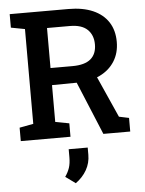

<svg xmlns="http://www.w3.org/2000/svg" viewBox="-63 -761 808 1071"><g transform="rotate(-5 341.5 -225.0)"><path d="M32.2 0V-75.2L109.9 -89.8V-620.6L32.2 -635.3V-710.9H360.8Q440.9 -710.9 497.6 -686.3Q554.2 -661.6 584 -615.7Q613.8 -569.8 613.8 -504.9Q613.8 -442.4 584.2 -396Q554.7 -349.6 501.7 -324Q448.7 -298.3 377.4 -297.4L232.9 -295.9V-89.8L310.5 -75.2V0ZM494.6 0 358.9 -327.1 474.1 -346.2 589.4 -87.9 645 -76.2V0ZM232.9 -391.6H355.5Q424.8 -391.6 458 -419.7Q491.2 -447.8 491.2 -501.5Q491.2 -553.7 459 -584.7Q426.8 -615.7 360.8 -615.7H232.9ZM317.4 260.7 261.7 220.2Q278.3 196.3 286.4 172.1Q294.4 147.9 294.4 113.8V68.4H400.9V109.4Q400.9 154.8 378.9 193.6Q356.9 232.4 317.4 260.7Z"/></g></svg>

Font: Roboto Slab LO Medium
Style: Regular
Weight: 500
Designer: Google
Version: Version 2.000